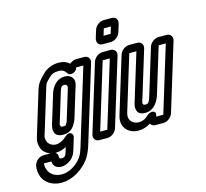

<svg xmlns="http://www.w3.org/2000/svg" viewBox="-137 -835 1285 1199"><g transform="rotate(-15 505.5 -235.5)"><path d="M157.4 74C146.4 74 140.2 68 141.3 58C142.2 45 135.7 37 127.5 31H129.5C154.5 31 178 23 199.3 12L190.8 40C183.4 64 176.4 74 157.4 74ZM455.2 -501H403.2C387.2 -501 371.4 -492 360.7 -483C345.3 -498 322.3 -508 293.3 -508C254.3 -508 218.6 -496 190.4 -469C160.2 -439 140.4 -420 127.6 -378L46.9 -114C38.6 -87 30.8 -68 39.1 -33C45.5 -5 68.1 16 97.1 26H51.1C23.1 26 -5.6 51 -10.5 80C-22.4 165 36.4 221 117.4 221C185.4 221 243.4 182 278.7 145C308.1 114 324.2 81 336.8 40L487.8 -454C495.8 -480 481.2 -501 455.2 -501ZM278 -458C303 -458 316.3 -449 330.5 -427C340.3 -413 380.5 -417 390.6 -450L390.9 -451H436.9L286.8 40C275.5 77 265.6 96 245.2 117C219 144 178.7 171 132.7 171C74.7 171 35.9 131 40.8 76H88.8C89.6 106 111.1 124 142.1 124C170.1 124 199.7 109 220.6 83C230.6 70 235.9 56 240.8 40L263.4 -34C270.4 -57 244.5 -80 216.2 -53C197.7 -35 170.8 -19 144.8 -19C115.8 -19 94.9 -39 90.4 -57C84.3 -86 86.8 -81 96.9 -114L177.6 -378C187.3 -410 188.4 -407 221.2 -439C232.6 -450 249 -458 278 -458ZM361.5 -358C366.8 -395 336.9 -415 306.9 -415C245.9 -415 218.1 -360 209.2 -331L153.9 -150C148.4 -132 143.5 -113 153.5 -90C162.3 -73 180.2 -66 202.2 -66C226.2 -66 254 -72 273.3 -99C287.7 -120 293.4 -132 298.9 -150L354.2 -331C356.9 -340 360.4 -348 361.5 -358ZM308.4 -348C308.4 -348 306.9 -340 304.2 -331L248.9 -150C244 -134 245.9 -137 233.1 -118C232.1 -118 226.5 -116 217.5 -116C205.5 -116 203.4 -119 202.7 -120C196.3 -135 197.7 -130 203.9 -150L259.2 -331C266.8 -356 272.6 -365 291.6 -365C301.6 -365 309.1 -357 308.4 -348Z M431.6 -25 561.9 -451H607.9L477.6 -25ZM526.7 -22 658.8 -454C666.8 -480 652.2 -501 626.2 -501H574.2C548.2 -501 520.8 -480 512.8 -454L380.7 -22C372.8 4 387.4 25 413.4 25H465.4C491.4 25 518.8 4 526.7 -22ZM606.8 -598 620.3 -642H666.3L652.8 -598ZM701.9 -595 717.2 -645C725.1 -671 710.6 -692 684.6 -692H632.6C606.6 -692 579.1 -671 571.2 -645L555.9 -595C548 -569 562.5 -548 588.5 -548H640.5C666.5 -548 694 -569 701.9 -595Z M795.5 -31C807.1 -69 761.9 -65 746 -49C727.5 -31 709.8 -19 679.8 -19C643.8 -19 615.4 -47 622.4 -83C623.2 -89 626.9 -101 632.1 -118L733.9 -451H779.9L689.1 -154C685.4 -142 674.5 -116 685.5 -90C692.7 -71 713.9 -65 734.9 -65C796.9 -65 823.9 -124 833.1 -154L923.9 -451H969.9L839.6 -25H793.6ZM775.4 25H827.4C853.4 25 880.8 4 888.7 -22L1020.8 -454C1028.8 -480 1014.2 -501 988.2 -501H936.2C910.2 -501 882.8 -480 874.8 -454L783.1 -154C773.9 -124 766.2 -115 750.2 -115C737.2 -115 735.4 -119 734.7 -120C729.4 -132 733 -134 739.1 -154L830.8 -454C838.8 -480 824.2 -501 798.2 -501H746.2C720.2 -501 692.8 -480 684.8 -454L582.1 -118C576.9 -101 573.2 -89 570.5 -77C558.4 -11 606.5 31 664.5 31C694.5 31 720.3 22 743.9 7C748.8 17 760.4 25 775.4 25Z"/></g></svg>

Font: DIN Rundschrift
Style: EngKontKu
Weight: 400
Width: 3
Version: Version 1.027